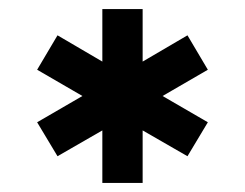

<svg xmlns="http://www.w3.org/2000/svg" viewBox="-20 -737 540 424"><path d="M439 -467 394 -392 295 -449V-333H206V-449L107 -392L62 -467L162 -525L62 -583L107 -659L206 -601V-717H295V-601L394 -659L439 -583L339 -525Z"/></svg>

Font: Epunda Sans ExtraBold
Style: Regular
Weight: 800
Designer: Simon Atzbach
Foundry: typofactur
Version: Version 2.204; ttfautohint (v1.8.4.7-5d5b)